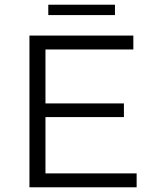

<svg xmlns="http://www.w3.org/2000/svg" viewBox="-20 -795 655 815"><path d="M560 -59V0H105V-644H546V-585H173V-356H506V-298H173V-59ZM185 -775H468V-731H185Z"/></svg>

Font: Montserrat Ace
Style: Regular
Weight: 400
Designer: Julieta Ulanovsky
Foundry: Julieta Ulanovsky
Version: Version 1